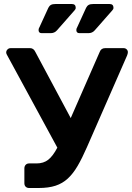

<svg xmlns="http://www.w3.org/2000/svg" viewBox="-20 -941 660 961"><path d="M378 -775Q362 -775 362 -791Q362 -795 363.5 -799Q365 -803 367 -806L411 -902Q416 -912 424 -916.5Q432 -921 448 -921H528Q548 -921 548 -902Q548 -895 542 -889L454 -789Q442 -775 422 -775ZM189 -775Q173 -775 173 -791Q173 -795 174.5 -799Q176 -803 178 -806L222 -902Q227 -912 235 -916.5Q243 -921 259 -921H339Q359 -921 359 -902Q359 -895 353 -889L265 -789Q253 -775 233 -775ZM126 0Q115 0 108.5 -6.5Q102 -13 102 -24V-98Q102 -109 108.5 -116Q115 -123 126 -123H163Q198 -123 221.5 -141.5Q245 -160 267 -202L14 -668Q11 -674 11 -678Q11 -687 17.5 -693.5Q24 -700 33 -700H131Q148 -700 157 -681L334 -350L479 -681Q486 -700 506 -700H599Q608 -700 614 -694Q620 -688 620 -680Q620 -673 616 -663L415 -204Q391 -149 368.5 -110.5Q346 -72 319.5 -47.5Q293 -23 258 -11.5Q223 0 173 0Z"/></svg>

Font: Fz Rubik Med
Style: Regular
Weight: 500
Designer: Hubert and Fischer
Foundry: Hubert and Fischer
Version: Vit hóa bi FontZin.com